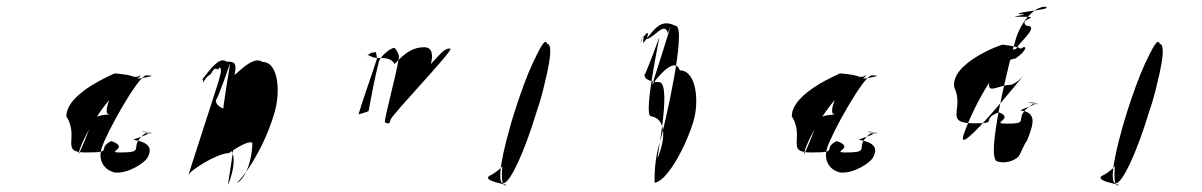

<svg xmlns="http://www.w3.org/2000/svg" viewBox="-20 -557 3587 573"><path d="M178 -210C178 -281 325 -338 322 -338C319 -338 416 -332 369 -316C346 -316 429 -317 369 -317C346 -317 476 -332 416 -332C393 -332 296 -158 283 -114C272 -77 292 -48 324 -42C364 -39 411 -71 420 -86C431 -106 435 -130 382 -139C360 -139 466 -164 406 -164C383 -164 473 -159 413 -159C358 -117 422 -102 337 -102C294 -102 370 -116 312 -136C265 -112 325 -102 235 -102C158 -102 218 -146 178 -210ZM217 -108C202 -58 261 -206 258 -204C268 -210 284 -215 308 -215C290 -215 301 -246 309 -266C326 -322 353 -328 391 -328C410 -341 394 -322 359 -296C316 -296 233 -161 217 -108Z M581 -316C612 -358 637 -388 656 -373C678 -373 688 -372 680 -333C710 -360 741 -388 764 -372C812 -372 818 -279 798 -217C764 -101 694 -12 686 -12C701 -12 731 -60 733 -126C736 -137 716 -137 663 -100C629 -100 547 -49 542 -34L631 -310C634 -319 642 -352 639 -342C640 -346 639 -364 631 -350C625 -350 622 -360 609 -336C609 -336 592 -326 587 -310C587 -310 586 -331 581 -316ZM625 -260C620 -244 646 -228 670 -228C707 -225 647 41 664 -14C687 -76 680 -122 645 -127C622 -127 671 -381 666 -366C666 -366 628 -256 625 -260Z M1072 -386C1079 -394 1086 -400 1092 -400C1096 -400 1103 -403 1102 -400C1102 -400 1105 -389 1105 -382C1087 -326 1067 -272 1050 -216C1047 -214 1085 -226 1080 -226C1089 -273 1098 -324 1111 -374C1117 -390 1144 -414 1157 -414C1162 -411 1168 -401 1170 -391C1176 -384 1123 -192 1129 -192C1139 -186 1144 -188 1145 -199C1150 -216 1337 -410 1324 -412C1309 -414 1299 -402 1266 -366C1273 -394 1270 -416 1246 -416C1217 -416 1192 -404 1158 -366C1146 -384 1131 -384 1107 -384C1083 -384 1082 -400 1072 -386Z M1448 -36C1494 -62 1557 -146 1588 -243C1622 -352 1624 -432 1607 -432C1597 -432 1549 -334 1510 -205C1474 -88 1472 -4 1486 -4C1519 -4 1400 -16 1448 -36ZM1514 -218C1478 -101 1461 -10 1482 -10C1502 -10 1545 -103 1581 -222C1617 -338 1634 -426 1613 -426C1590 -426 1552 -338 1514 -218Z M1891 -428C1909 -472 1896 -429 1900 -429C1934 -472 1952 -502 1996 -480C2032 -480 1963 -177 1948 -128C1929 -65 1935 -12 1933 -12C1965 -12 2020 -103 2048 -190C2068 -251 2059 -347 2009 -347C1994 -390 1944 -329 1926 -304C1941 -348 1975 -458 1975 -458C1990 -501 1973 -458 1973 -458C1964 -494 1935 -447 1910 -440C1924 -484 1893 -436 1893 -436C1907 -480 1891 -428 1891 -428ZM1904 -335C1906 -332 1947 -444 1947 -444C1953 -464 1897 -210 1923 -210C1961 -204 1970 -158 1946 -94C1929 -38 1990 -310 1947 -312C1921 -312 1900 -322 1904 -335Z M2343 -210C2343 -281 2490 -338 2487 -338C2484 -338 2581 -332 2534 -316C2511 -316 2594 -317 2534 -317C2511 -317 2641 -332 2581 -332C2558 -332 2461 -158 2448 -114C2437 -77 2457 -48 2489 -42C2529 -39 2576 -71 2585 -86C2596 -106 2600 -130 2547 -139C2525 -139 2631 -164 2571 -164C2548 -164 2638 -159 2578 -159C2523 -117 2587 -102 2502 -102C2459 -102 2535 -116 2477 -136C2430 -112 2490 -102 2400 -102C2323 -102 2383 -146 2343 -210ZM2382 -108C2367 -58 2426 -206 2423 -204C2433 -210 2449 -215 2473 -215C2455 -215 2466 -246 2474 -266C2491 -322 2518 -328 2556 -328C2575 -341 2559 -322 2524 -296C2481 -296 2398 -161 2382 -108Z M2828 -296C2815 -368 2967 -424 2973 -424C2957 -424 3057 -418 3018 -402C2982 -402 3095 -480 3044 -480C3014 -501 3098 -507 3028 -507H3018C2982 -507 3071 -515 3020 -515C3018 -523 3124 -528 3100 -537C3064 -537 3027 -490 3012 -442C2997 -394 2916 -75 2958 -75C2987 -66 3019 -84 3022 -94C3022 -90 3040 -135 3044 -135C3061 -178 3077 -217 3034 -226C2998 -226 3108 -251 3056 -251C3020 -251 3114 -246 3062 -246C2995 -204 3062 -188 2986 -188C2930 -188 3011 -202 2961 -222C2902 -199 2966 -189 2887 -189C2795 -189 2859 -232 2828 -296ZM2855 -152C2834 -82 3038 -336 3038 -336C3028 -323 3014 -310 2998 -304C2956 -304 2917 -266 2937 -328C2953 -381 2990 -414 3027 -412C3045 -425 3048 -408 3010 -382C2956 -382 2873 -211 2855 -152Z M3276 -36C3322 -62 3385 -146 3416 -243C3450 -352 3452 -432 3435 -432C3425 -432 3377 -334 3338 -205C3302 -88 3300 -4 3314 -4C3347 -4 3228 -16 3276 -36ZM3342 -218C3306 -101 3289 -10 3310 -10C3330 -10 3373 -103 3409 -222C3445 -338 3462 -426 3441 -426C3418 -426 3380 -338 3342 -218Z"/></svg>

Font: Zinc
Style: Obl
Weight: 400
Version: Version 1